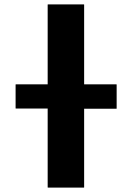

<svg xmlns="http://www.w3.org/2000/svg" viewBox="-20 -847 601 874"><path d="M511 -353V-462L510 -463H363V-826L362 -827H198L197 -826V-463H52L51 -462V-354L52 -353H197V6L198 7H362L363 6V-352H510Z"/></svg>

Font: Hussar Woodtype
Style: SeBd
Weight: 900
Foundry: Cannot Into Space Fonts
Version: Version 1.07